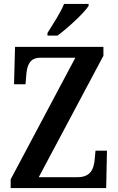

<svg xmlns="http://www.w3.org/2000/svg" viewBox="-20 -951 599 971"><path d="M220 -784V-771H271C325 -811 406 -886 428 -921V-931H304C286 -886 247 -828 220 -784ZM34 0H517L521 -189H463L459 -146C455 -98 439 -55 373 -55H176L503 -669V-714H56L51 -525H109L113 -573C117 -622 131 -659 184 -659H361L34 -44Z"/></svg>

Font: Noto Serif Tamil Condensed SemiBold
Style: Regular
Weight: 600
Width: 3
Designer: Indian Type Foundry, Tom Grace, and the Monotype Design Team
Foundry: Monotype Imaging Inc.
Version: Version 2.004